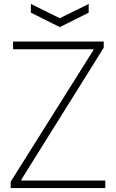

<svg xmlns="http://www.w3.org/2000/svg" viewBox="-20 -950 588 970"><path d="M136 -930 282 -858 428 -930V-886L282 -813L136 -886ZM34 -32 452 -697V-701H46V-740H504V-709L88 -43V-38H512V0H34Z"/></svg>

Font: Encode Sans Normal
Style: Thin
Weight: 100
Designer: Pablo Impallari, Andres Torresi
Foundry: Pablo Impallari, Andres Torresi
Version: Version 1.000; ttfautohint (v1.00) -l 8 -r 50 -G 200 -x 14 -